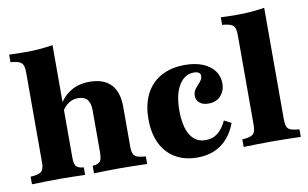

<svg xmlns="http://www.w3.org/2000/svg" viewBox="-69 -764 1456 907"><g transform="rotate(-10 659.0 -310.0)"><path d="M155.6 -2.4Q119.4 -2.4 87.1 -1.6Q54.8 -0.8 18.5 0V-36.3L34.7 -37.9Q63.7 -41.1 73.4 -52.8Q83.1 -64.5 83.1 -94.4V-209.7H228.2V-94.4Q228.2 -62.9 235.9 -51.6Q243.5 -40.3 264.5 -37.1L273.4 -36.3V0Q241.1 -0.8 214.1 -1.6Q187.1 -2.4 155.6 -2.4ZM361.3 -209.7V-294.4Q361.3 -329 347.2 -346Q333.1 -362.9 301.6 -362.9Q271.8 -362.9 248 -342.3Q224.2 -321.8 204 -275.8L192.7 -287.1Q221.8 -364.5 265.3 -397.2Q308.9 -429.8 368.5 -429.8Q437.1 -429.8 471.8 -393.5Q506.5 -357.3 506.5 -286.3V-209.7ZM433.9 -2.4Q403.2 -2.4 375.8 -1.6Q348.4 -0.8 316.1 0V-36.3L325 -37.1Q346 -40.3 353.6 -51.6Q361.3 -62.9 361.3 -94.4V-209.7H506.5V-94.4Q506.5 -64.5 516.1 -52.8Q525.8 -41.1 554.8 -37.9L571 -36.3V0Q534.7 -0.8 502.8 -1.6Q471 -2.4 433.9 -2.4ZM83.1 -209.7V-525Q83.1 -556.5 73.4 -568.1Q63.7 -579.8 34.7 -583.9L18.5 -585.5V-621.8Q38.7 -621 56.5 -620.6Q74.2 -620.2 97.6 -620.2Q136.3 -620.2 167.7 -623Q199.2 -625.8 228.2 -630.6V-621.8V-209.7Z M811.3 11.3Q750 11.3 705.6 -14.9Q661.3 -41.1 637.5 -89.9Q613.7 -138.7 613.7 -206.5Q613.7 -276.6 639.1 -326.6Q664.5 -376.6 712.5 -403.2Q760.5 -429.8 827.4 -429.8Q875.8 -429.8 911.7 -415.3Q947.6 -400.8 967.3 -374.6Q987.1 -348.4 987.1 -312.9Q987.1 -279 965.7 -254.8Q944.4 -230.6 906.5 -230.6Q879.8 -230.6 864.1 -243.5Q848.4 -256.5 848.4 -277.4Q848.4 -297.6 860.1 -311.7Q871.8 -325.8 883.1 -338.3Q894.4 -350.8 894.4 -366.1Q894.4 -376.6 885.9 -381.9Q877.4 -387.1 862.9 -387.1Q817.7 -387.1 791.1 -342.7Q764.5 -298.4 764.5 -222.6Q764.5 -145.2 789.9 -104Q815.3 -62.9 863.7 -62.9Q897.6 -62.9 921.8 -82.3Q946 -101.6 963.7 -139.5L997.6 -121.8Q972.6 -55.6 925.4 -22.2Q878.2 11.3 811.3 11.3Z M1171 -2.4Q1134.7 -2.4 1102.4 -1.6Q1070.2 -0.8 1033.9 0V-36.3L1050 -37.9Q1079 -41.1 1088.7 -52.8Q1098.4 -64.5 1098.4 -94.4V-209.7H1243.5V-94.4Q1243.5 -64.5 1252.8 -52.8Q1262.1 -41.1 1291.1 -37.9L1308.1 -36.3V0Q1271 -0.8 1239.1 -1.6Q1207.3 -2.4 1171 -2.4ZM1098.4 -209.7V-525Q1098.4 -556.5 1088.7 -568.1Q1079 -579.8 1050 -583.9L1033.9 -585.5V-621.8Q1054 -621 1071.8 -620.6Q1089.5 -620.2 1112.9 -620.2Q1151.6 -620.2 1183.1 -623Q1214.5 -625.8 1243.5 -630.6V-621.8V-209.7Z"/></g></svg>

Font: Playfair 9pt Black
Style: Regular
Weight: 900
Designer: Claus Eggers Sørensen
Foundry: Claus Eggers Sørensen
Version: Version 2.203